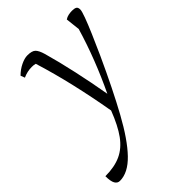

<svg xmlns="http://www.w3.org/2000/svg" viewBox="-275 -550 901 901"><g transform="rotate(-45 175.0 -100.0)"><path d="M-27 262Q-43 262 -51.5 247Q-60 232 -60 198Q1 198 43.5 178.5Q86 159 117.5 115.5Q149 72 177 -1Q159 -106 135 -209.5Q111 -313 82 -406Q73 -409 58 -409Q28 -409 0 -396L-8 -417Q13 -438 38 -450Q63 -462 82 -462Q112 -462 124 -450.5Q136 -439 145 -408Q166 -334 185.5 -245Q205 -156 220 -69Q256 -144 286.5 -222.5Q317 -301 340 -379L332 -450Q342 -457 354.5 -459.5Q367 -462 378 -462Q394 -462 402 -457.5Q410 -453 410 -438Q410 -428 398.5 -396.5Q387 -365 367 -318.5Q347 -272 323 -219Q252 -64 193 43.5Q134 151 80.5 206.5Q27 262 -27 262Z"/></g></svg>

Font: Petrona Light
Style: Italic
Weight: 300
Italic angle: -9°
Designer: Ringo R. Seeber
Foundry: Ringo R. Seeber
Version: Version 2.001; ttfautohint (v1.8.3)